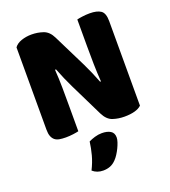

<svg xmlns="http://www.w3.org/2000/svg" viewBox="-155 -728 974 1097"><g transform="rotate(-20 332.5 -179.5)"><path d="M607 -21Q593 -7 566.5 0.5Q540 8 503 8Q466 8 433 -3Q400 -14 379 -56L280 -258Q265 -289 253 -316.5Q241 -344 227 -380L221 -379Q225 -325 225.5 -269Q226 -213 226 -159V-4Q215 -1 192.5 2Q170 5 148 5Q126 5 109 2Q92 -1 81 -10Q70 -19 64 -34.5Q58 -50 58 -75V-575Q72 -595 101 -605Q130 -615 163 -615Q200 -615 233.5 -603.5Q267 -592 287 -551L387 -349Q402 -318 414 -290.5Q426 -263 440 -227L445 -228Q441 -282 440 -336Q439 -390 439 -444V-606Q450 -609 472.5 -612Q495 -615 517 -615Q561 -615 584 -599.5Q607 -584 607 -535ZM363 223Q346 241 326.5 248.5Q307 256 284 256Q246 256 220 233Q241 191 251.5 151.5Q262 112 267 73Q283 65 304.5 58.5Q326 52 348 52Q380 52 400 64Q420 76 420 104Q420 116 414.5 132.5Q409 149 401 165.5Q393 182 383 197.5Q373 213 363 223Z"/></g></svg>

Font: Baloo Tamma
Style: Regular
Weight: 400
Designer: Divya Kowshik and Ek Type
Foundry: Ek Type
Version: Version 1.007;PS 1.000;hotconv 1.0.88;makeotf.lib2.5.647800